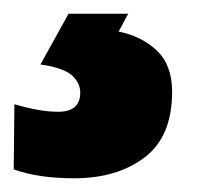

<svg xmlns="http://www.w3.org/2000/svg" viewBox="-139 -20 314 280"><path d="M112 114Q112 75 90 54Q68 33 34 26L48 0H-39L-80 74Q-46 79 -34 90Q-22 101 -22 115Q-22 143 -54 143Q-81 143 -118 132L-119 227Q-83 240 -31 240Q32 240 72 209.5Q112 179 112 114Z"/></svg>

Font: Noto Sans Display SemiCondensed Black
Style: Italic
Weight: 900
Width: 4
Designer: Monotype Design team
Foundry: Monotype Imaging Inc.
Version: 1.000